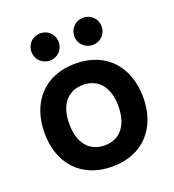

<svg xmlns="http://www.w3.org/2000/svg" viewBox="-136 -844 865 957"><g transform="rotate(-20 297.0 -365.0)"><path d="M297.4 8.8C463.4 8.8 559.1 -104.5 559.1 -263.2C559.1 -423.8 463.4 -537.1 297.4 -537.1C131.3 -537.1 35.6 -423.8 35.6 -263.2C35.6 -104.5 131.3 8.8 297.4 8.8ZM112.8 -666.5C112.8 -624 146 -594.2 185.1 -594.2C224.6 -594.2 257.3 -624 257.3 -666.5C257.3 -709 224.6 -738.8 185.1 -738.8C146 -738.8 112.8 -709 112.8 -666.5ZM167 -263.2C166.5 -366.2 216.8 -424.3 297.4 -424.3C377.9 -424.3 428.2 -366.2 427.7 -263.2C426.8 -163.1 378.9 -103.5 297.4 -103.5C215.8 -103.5 168 -163.1 167 -263.2ZM340.3 -666.5C340.3 -624 373.5 -594.2 412.6 -594.2C452.1 -594.2 484.9 -624 484.9 -666.5C484.9 -709 452.1 -738.8 412.6 -738.8C373.5 -738.8 340.3 -709 340.3 -666.5Z"/></g></svg>

Font: Wand UI Pro Bold
Style: Regular
Weight: 700
Designer: Andreas Faust
Version: Version 1.003;FEAKit 1.0